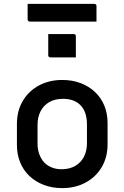

<svg xmlns="http://www.w3.org/2000/svg" viewBox="-20 -956 640 987"><path d="M300 -545Q352 -545 395 -528.5Q438 -512 469 -482.5Q500 -453 516.5 -412.5Q533 -372 533 -323V-215Q533 -148 503 -97Q473 -46 420 -17.5Q367 11 300 11Q248 11 205 -5.5Q162 -22 131 -51.5Q100 -81 83.5 -121.5Q67 -162 67 -211V-319Q67 -386 97 -437Q127 -488 180 -516.5Q233 -545 300 -545ZM304 -448Q262 -448 233 -431Q204 -414 188.5 -384Q173 -354 173 -315V-218Q173 -187 182.5 -162Q192 -137 209 -119Q224 -104 246.5 -95Q269 -86 296 -86Q338 -86 367.5 -103.5Q397 -121 412 -151Q427 -181 427 -219V-316Q427 -349 418.5 -374Q410 -399 393 -416Q377 -432 354.5 -440Q332 -448 304 -448ZM228 -781Q244 -781 260.5 -781Q277 -781 293.5 -781Q310 -781 326.5 -781Q343 -781 359 -781Q364 -781 367 -778Q370 -775 370 -770V-661Q354 -661 337.5 -661Q321 -661 304.5 -661Q288 -661 271.5 -661Q255 -661 239 -661Q234 -661 231 -664Q228 -667 228 -672ZM122 -936H465Q470 -936 473 -933Q476 -930 476 -925Q476 -911 476 -898Q476 -885 476 -872Q476 -859 476 -845H133Q130 -845 127.5 -846.5Q125 -848 123.5 -850.5Q122 -853 122 -856Q122 -870 122 -883Q122 -896 122 -909Q122 -922 122 -936Z"/></svg>

Font: Recursive Medium
Style: Regular
Weight: 500
Version: Version 1.085